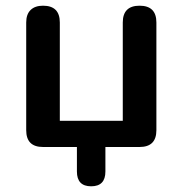

<svg xmlns="http://www.w3.org/2000/svg" viewBox="-20 -516 641 674"><path d="M300 138Q250 138 250 86V0H131Q72 0 72 -59V-437Q72 -466 87.5 -481Q103 -496 131 -496Q190 -496 190 -437V-92H411V-437Q411 -496 470 -496Q529 -496 529 -437V-59Q529 0 470 0H350V86Q350 138 300 138Z"/></svg>

Font: Chiron GoRound TC M
Style: Regular
Weight: 500
Designer: Ryoko NISHIZUKA 西塚涼子 (kana, bopomofo & ideographs); Paul D. Hunt (Latin, Greek & Cyrillic); Sandoll Communications 산돌커뮤니
Foundry: Adobe
Version: Version 1.000;hotconv 1.1.1;makeotfexe 2.6.0